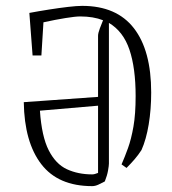

<svg xmlns="http://www.w3.org/2000/svg" viewBox="-20 -624 585 654"><path d="M294 10Q178 10 120.5 -65Q63 -140 61 -276L314 -294V-502Q314 -511 320 -527Q326 -543 331 -555Q298 -568 253 -568Q237 -568 203 -562.5Q169 -557 128 -548L121 -435H91L80 -580Q112 -586 147 -591.5Q182 -597 212 -600.5Q242 -604 260 -604Q377 -604 436 -528Q495 -452 495 -309Q495 -251 486.5 -200Q478 -149 462 -113Q451 -96 438.5 -81.5Q426 -67 411 -52L394 -64Q405 -89 416 -119.5Q427 -150 434.5 -192.5Q442 -235 442 -297Q442 -392 421 -454.5Q400 -517 351 -546V-67Q351 -60 348 -43Q345 -26 337 -6Q326 0 315 5Q304 10 294 10ZM116 -247Q122 -159 146 -112Q170 -65 208 -47.5Q246 -30 294 -30Q302 -30 314 -35V-264Z"/></svg>

Font: Grenze Gotisch ExtraLight
Style: Regular
Weight: 200
Designer: Renata Polastri
Foundry: Omnibus-Type
Version: Version 1.001